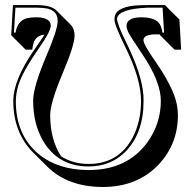

<svg xmlns="http://www.w3.org/2000/svg" viewBox="-20 -665 762 753"><path d="M607.9 -529.8Q599.1 -530.3 588.4 -530.3Q543.5 -529.3 542.5 -508.3Q542.5 -491.2 585.9 -429.2Q656.7 -327.6 671.9 -262.7Q677.7 -236.8 677.7 -212.4Q677.7 -101.6 603.5 -21Q520 67.9 383.8 68.4Q245.6 67.9 166 -11.2L109.4 -67.4Q32.2 -145.5 32.2 -269Q32.2 -350.6 112.3 -466.8Q151.9 -523.9 154.8 -529.3Q121.1 -525.9 111.8 -496.6Q108.4 -485.4 106.4 -470.2H80.6L23.9 -526.9L30.8 -645H127Q180.2 -644.5 201.2 -624L257.8 -567.4Q272 -551.8 272.5 -526.4Q272.5 -488.3 227.5 -381.8Q178.2 -265.6 176.8 -215.8Q176.8 -213.4 176.8 -212.4Q177.2 -116.7 219.7 -51.8Q267.1 -22 327.1 -22Q445.3 -22 500.5 -126Q532.7 -188 533.2 -268.1Q533.2 -355 472.7 -478Q433.1 -558.6 429.7 -581.1Q428.7 -587.4 429.2 -591.8Q429.2 -634.8 507.3 -643.1Q529.3 -645 557.1 -645H627L683.6 -588.4L690.4 -470.2H664.6L607.9 -526.9Q607.9 -529.3 607.9 -529.8ZM126 -597.2Q177.7 -595.7 179.2 -564.9Q179.2 -542 132.8 -476.1Q67.9 -382.8 51.8 -330.1Q42.5 -298.3 42 -269Q42 -134.8 132.3 -60.1Q208 1.5 327.1 2Q478.5 2 558.1 -106.9Q610.4 -179.7 610.8 -269Q610.8 -345.2 538.1 -452.6Q488.8 -525.4 481.9 -541Q476.1 -555.2 476.1 -564.9Q478 -596.2 532.2 -597.2Q590.8 -597.2 606.9 -569.8Q614.3 -556.2 617.2 -537.1H623.5L617.7 -634.8H557.1Q443.8 -629.9 439 -591.8Q439 -571.3 475.6 -497.1Q536.6 -374 542.5 -290Q543 -278.3 543 -268.1Q543 -142.1 471.2 -69.3Q413.6 -12.2 327.1 -12.2Q209 -12.2 149.4 -111.8Q110.4 -178.2 109.9 -269Q109.9 -323.2 161.1 -443.8Q205.1 -546.9 206.1 -580.6Q206.1 -582 206.1 -583Q206.1 -623.5 163.6 -631.8Q147.5 -634.8 127 -634.8H40.5L34.7 -537.1H41Q48.8 -585.4 88.4 -594.2Q102.5 -597.2 126 -597.2Z"/></svg>

Font: Linux Biolinum Shadow O
Style: Bold
Weight: 700
Designer: Philipp H. Poll
Foundry: Philipp H. Poll
Version: Version 0.9.2